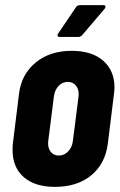

<svg xmlns="http://www.w3.org/2000/svg" viewBox="-20 -720 469 748"><path d="M29 -135Q29 -151 30 -160L54 -354Q63 -430 118.5 -476Q174 -522 259 -522Q338 -522 382 -483.5Q426 -445 426 -379Q426 -370 424 -354L400 -160Q390 -82 335.5 -37Q281 8 194 8Q116 8 72.5 -30Q29 -68 29 -135ZM264 -171 286 -344Q289 -369 277 -385Q265 -401 244 -401Q223 -401 208 -385Q193 -369 190 -344L168 -171Q165 -146 176.5 -130Q188 -114 209 -114Q230 -114 245.5 -130Q261 -146 264 -171ZM204 -582Q204 -586 207 -590L276 -692Q281 -700 292 -700H382Q391 -700 391 -694Q391 -689 387 -685L300 -583Q293 -576 285 -576H214Q204 -576 204 -582Z"/></svg>

Font: Barlow Condensed
Style: Bold Italic
Weight: 700
Width: 3
Italic angle: -7°
Designer: Jeremy Tribby
Foundry: Tribby Type
Version: Version 1.408